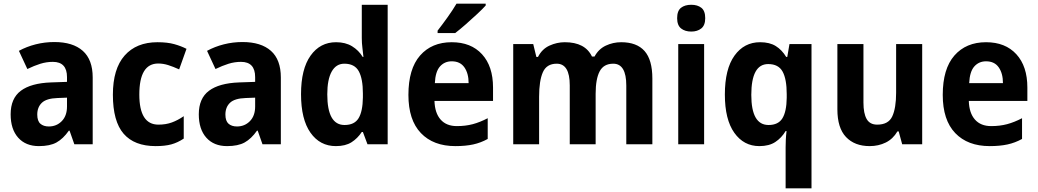

<svg xmlns="http://www.w3.org/2000/svg" viewBox="-20 -786 5655 1046"><path d="M276 -557Q377 -557 431 -509Q485 -461 485 -364V0H385L359 -74H355Q324 -30 288 -10Q252 10 192 10Q120 10 79 -36Q38 -82 38 -163Q38 -250 93.5 -291.5Q149 -333 258 -337L345 -340V-366Q345 -449 268 -449Q233 -449 199.5 -438.5Q166 -428 129 -410L83 -509Q125 -532 174.5 -544.5Q224 -557 276 -557ZM294 -252Q233 -250 208 -226Q183 -202 183 -162Q183 -127 200 -112Q217 -97 246 -97Q288 -97 316.5 -126Q345 -155 345 -206V-254Z M828 10Q712 10 653.5 -57.5Q595 -125 595 -270Q595 -411 659 -483.5Q723 -556 838 -556Q892 -556 929.5 -545.5Q967 -535 996 -520L956 -408Q923 -423 896 -431.5Q869 -440 842 -440Q739 -440 739 -271Q739 -107 843 -107Q884 -107 916.5 -119Q949 -131 981 -153V-31Q948 -9 913.5 0.5Q879 10 828 10Z M1301 -557Q1402 -557 1456 -509Q1510 -461 1510 -364V0H1410L1384 -74H1380Q1349 -30 1313 -10Q1277 10 1217 10Q1145 10 1104 -36Q1063 -82 1063 -163Q1063 -250 1118.5 -291.5Q1174 -333 1283 -337L1370 -340V-366Q1370 -449 1293 -449Q1258 -449 1224.5 -438.5Q1191 -428 1154 -410L1108 -509Q1150 -532 1199.5 -544.5Q1249 -557 1301 -557ZM1319 -252Q1258 -250 1233 -226Q1208 -202 1208 -162Q1208 -127 1225 -112Q1242 -97 1271 -97Q1313 -97 1341.5 -126Q1370 -155 1370 -206V-254Z M1810 10Q1723 10 1671.5 -63Q1620 -136 1620 -273Q1620 -410 1672 -483Q1724 -556 1811 -556Q1862 -556 1898 -534Q1934 -512 1956 -476H1960Q1958 -497 1954.5 -524Q1951 -551 1951 -579V-760H2092V0H1982L1957 -67H1951Q1928 -32 1895 -11Q1862 10 1810 10ZM1857 -105Q1911 -105 1933.5 -142Q1956 -179 1957 -255V-277Q1957 -357 1934.5 -398Q1912 -439 1856 -439Q1811 -439 1787 -396Q1763 -353 1763 -272Q1763 -105 1857 -105Z M2441 -556Q2546 -556 2606 -490.5Q2666 -425 2666 -309V-236H2347Q2349 -170 2380.5 -134.5Q2412 -99 2469 -99Q2516 -99 2555.5 -109.5Q2595 -120 2637 -142V-29Q2599 -8 2557.5 1Q2516 10 2461 10Q2341 10 2273 -61Q2205 -132 2205 -269Q2205 -411 2268.5 -483.5Q2332 -556 2441 -556ZM2441 -452Q2402 -452 2377 -424Q2352 -396 2349 -333H2533Q2533 -386 2510 -419Q2487 -452 2441 -452ZM2626 -756Q2610 -738 2580 -710Q2550 -682 2517.5 -653.5Q2485 -625 2460 -606H2364V-619Q2389 -651 2418 -691.5Q2447 -732 2467 -766H2626Z M3364 -556Q3449 -556 3491.5 -508Q3534 -460 3534 -358V0H3392V-320Q3392 -439 3321 -439Q3269 -439 3247 -397.5Q3225 -356 3225 -275V0H3084V-321Q3084 -439 3013 -439Q2958 -439 2937.5 -392.5Q2917 -346 2917 -259V0H2776V-546H2885L2902 -476H2911Q2933 -519 2973.5 -537.5Q3014 -556 3057 -556Q3168 -556 3205 -478H3219Q3241 -519 3280.5 -537.5Q3320 -556 3364 -556Z M3746 -760Q3780 -760 3801 -743.5Q3822 -727 3822 -687Q3822 -648 3800.5 -631Q3779 -614 3746 -614Q3712 -614 3690.5 -631Q3669 -648 3669 -687Q3669 -727 3690 -743.5Q3711 -760 3746 -760ZM3816 -546V0H3675V-546Z M4260 17Q4260 -2 4261 -24Q4262 -46 4265 -72H4260Q4238 -35 4204 -12.5Q4170 10 4117 10Q4032 10 3980.5 -62.5Q3929 -135 3929 -271Q3929 -410 3981.5 -483Q4034 -556 4121 -556Q4173 -556 4206.5 -535Q4240 -514 4263 -476H4269L4281 -546H4401V240H4260ZM4167 -105Q4220 -105 4242.5 -141.5Q4265 -178 4266 -253V-273Q4266 -355 4243.5 -396Q4221 -437 4165 -437Q4073 -437 4073 -269Q4073 -105 4167 -105Z M5004 -546V0H4895L4876 -70H4869Q4845 -29 4805.5 -9.5Q4766 10 4718 10Q4636 10 4589 -39.5Q4542 -89 4542 -190V-546H4684V-227Q4684 -168 4701.5 -137.5Q4719 -107 4759 -107Q4820 -107 4841 -152Q4862 -197 4862 -281V-546Z M5352 -556Q5457 -556 5517 -490.5Q5577 -425 5577 -309V-236H5258Q5260 -170 5291.5 -134.5Q5323 -99 5380 -99Q5427 -99 5466.5 -109.5Q5506 -120 5548 -142V-29Q5510 -8 5468.5 1Q5427 10 5372 10Q5252 10 5184 -61Q5116 -132 5116 -269Q5116 -411 5179.5 -483.5Q5243 -556 5352 -556ZM5352 -452Q5313 -452 5288 -424Q5263 -396 5260 -333H5444Q5444 -386 5421 -419Q5398 -452 5352 -452Z"/></svg>

Font: Noto Sans Gujarati UI SemiCondensed
Style: Bold
Weight: 700
Width: 4
Designer: Jelle Bosma - Monotype Design Team, Universal Thirst
Foundry: Monotype Imaging Inc.
Version: Version 2.106; ttfautohint (v1.8.4.7-5d5b)